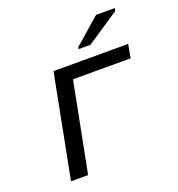

<svg xmlns="http://www.w3.org/2000/svg" viewBox="-129 -820 859 926"><g transform="rotate(-20 300.0 -356.5)"><path d="M564 -528.3 550.8 -459H255.4L166 0H78.1L180.7 -528.3ZM330.6 -586.4 332.5 -596.2 466.3 -712.9H562.5L559.6 -698.7L391.1 -586.4Z"/></g></svg>

Font: Cousine
Style: Italic
Weight: 400
Italic angle: -12°
Monospace: yes
Designer: Steve Matteson
Foundry: Monotype Imaging Inc.
Version: Version 1.21